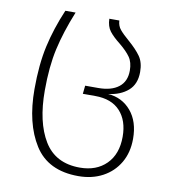

<svg xmlns="http://www.w3.org/2000/svg" viewBox="-82 -594 780 868"><g transform="rotate(10 308.5 -160.0)"><path d="M72 -150Q72 -263 91 -348.5Q110 -434 148 -523H195Q156 -427 137.5 -344.5Q119 -262 119 -152Q119 -7 171 78.5Q223 164 335 164Q411 164 456.5 118.5Q502 73 502 -7Q502 -81 462.5 -124Q423 -167 348 -167H291L295 -205H355Q415 -205 448.5 -231Q482 -257 482 -307Q482 -345 465.5 -368.5Q449 -392 416 -419Q384 -444 367.5 -465.5Q351 -487 350 -522H396Q397 -498 411 -481Q425 -464 453 -440Q490 -408 509.5 -380.5Q529 -353 529 -309Q529 -253 494.5 -223Q460 -193 404 -186Q469 -181 509.5 -133Q550 -85 550 -6Q550 57 522.5 104Q495 151 446.5 177Q398 203 335 203Q196 203 134 105Q72 7 72 -150Z"/></g></svg>

Font: FiraGO ExtraLight
Style: Regular
Weight: 200
Designer: bBox Type
Foundry: bBox Type GmbH
Version: Version 1.001